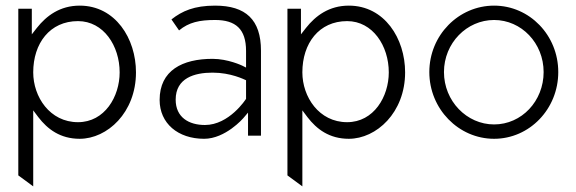

<svg xmlns="http://www.w3.org/2000/svg" viewBox="-20 -482 2047 682"><path d="M45 141 98 180V-90L116 -66C149 -23 194 11 263 11C361 11 463 -82 463 -225C463 -345 390 -462 263 -462C193 -462 145 -426 111 -383L93 -360V-451H45ZM98 -225C98 -328 157 -407 257 -407C348 -407 405 -319 405 -225C405 -139 352 -48 257 -48C157 -48 98 -138 98 -225Z M547 -127C547 -44 612 11 705 11C781 11 844 -62 844 -62L861 -82V0H907V-302C907 -412 853 -462 744 -462C670 -462 627 -443 589 -413L616 -374C651 -403 689 -411 744 -411C817 -411 854 -379 854 -301V-242L840 -249C840 -249 790 -273 735 -273C628 -273 547 -232 547 -127ZM604 -128C604 -205 671 -224 735 -224C800 -224 847 -200 854 -197V-131C853 -129 794 -38 708 -38C651 -38 604 -65 604 -128Z M1001 141 1054 180V-90L1072 -66C1105 -23 1150 11 1219 11C1317 11 1419 -82 1419 -225C1419 -345 1346 -462 1219 -462C1149 -462 1101 -426 1067 -383L1049 -360V-451H1001ZM1054 -225C1054 -328 1113 -407 1213 -407C1304 -407 1361 -319 1361 -225C1361 -139 1308 -48 1213 -48C1113 -48 1054 -138 1054 -225Z M1505 -226C1505 -95 1609 11 1735 11C1861 11 1963 -95 1963 -226C1963 -357 1861 -462 1735 -462C1609 -462 1505 -357 1505 -226ZM1557 -226C1557 -329 1638 -411 1735 -411C1832 -411 1911 -329 1911 -226C1911 -123 1833 -40 1735 -40C1638 -40 1557 -123 1557 -226Z"/></svg>

Font: Charger Sport
Style: ExLit
Weight: 200
Designer: Jasper
Foundry: Cannot Into Space Fonts
Version: Version 1.1